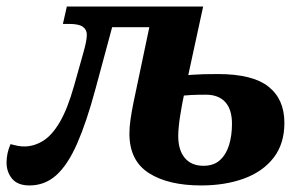

<svg xmlns="http://www.w3.org/2000/svg" viewBox="-55 -556 929 586"><path d="M35 10Q-1 10 -18 -10.5Q-35 -31 -35 -60Q-35 -74 -32 -88Q-29 -102 -23 -116Q-12 -113 -1.5 -111Q9 -109 19 -109Q48 -109 75.5 -125.5Q103 -142 127 -182.5Q151 -223 171 -294L200 -397Q205 -415 207.5 -428Q210 -441 210 -450Q210 -466 197.5 -474.5Q185 -483 156 -483H137L149 -536H460L450 -473H259L297 -509L236 -283Q209 -183 180.5 -118Q152 -53 117 -21.5Q82 10 35 10ZM559 10Q458 10 399 -28Q340 -66 340 -148Q340 -169 343.5 -192.5Q347 -216 352 -241L414 -536H565L511 -287L488 -324Q538 -329 566.5 -329.5Q595 -330 610 -330Q716 -330 764.5 -291.5Q813 -253 813 -181Q813 -117 780 -74.5Q747 -32 689.5 -11Q632 10 559 10ZM566 -50Q597 -50 616 -67Q635 -84 644 -113Q653 -142 653 -178Q653 -222 632.5 -244.5Q612 -267 573 -267Q548 -267 528 -266Q508 -265 475 -261L510 -283Q500 -237 494.5 -200.5Q489 -164 489 -141Q489 -98 509 -74Q529 -50 566 -50Z"/></svg>

Font: Noto Serif
Style: Italic
Weight: 400
Italic angle: -12°
Designer: Monotype Design Team
Foundry: Monotype Imaging Inc.
Version: Version 2.013